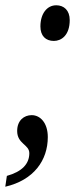

<svg xmlns="http://www.w3.org/2000/svg" viewBox="-33 -561 297 727"><path d="M171 -406C199 -406 231 -427 231 -485C231 -522 209 -541 180 -541C144 -541 120 -508 120 -461C120 -425 140 -406 171 -406ZM-7 105 -13 146C95 121 148 46 148 -42C148 -95 120 -125 87 -125C58 -125 32 -105 32 -65C32 -16 78 -14 78 19C78 60 50 89 -7 105Z"/></svg>

Font: Noto Serif ExtraCondensed
Style: Italic
Weight: 400
Width: 2
Italic angle: -12°
Designer: Monotype Design Team
Foundry: Monotype Imaging Inc.
Version: Version 2.014